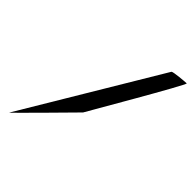

<svg xmlns="http://www.w3.org/2000/svg" viewBox="-219 -862 1031 1031"><g transform="rotate(45 296.5 -346.5)"><path d="M30 46C26 54 310 -235 310 -235C313 -242 604 -739 593 -739C583 -739 496 -732 491 -725Z"/></g></svg>

Font: Ampere
Style: SCExtIta
Weight: 400
Version: Version 1